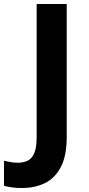

<svg xmlns="http://www.w3.org/2000/svg" viewBox="-94 -734 445 964"><path d="M14.6 210Q-14.4 210 -36.2 206.5Q-58 203 -74 199V73Q-58.2 77 -40.5 80Q-22.7 83 -3 83Q23 83 44.5 73Q66 63 78 35Q90 7 90 -45V-714H241V-46Q241 46 212.5 102.5Q184 159 133.2 184.5Q82.4 210 14.6 210Z"/></svg>

Font: Noto Naskh Arabic
Style: Regular
Weight: 400
Designer: Monotype Design Team, David Williams, Mohamad Dakak and Nizar Qandah
Foundry: Monotype Imaging Inc.
Version: Version 2.013